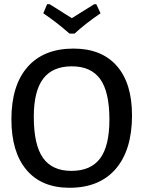

<svg xmlns="http://www.w3.org/2000/svg" viewBox="-20 -880 679 909"><path d="M436 -860 456 -817Q384 -768 333 -721H309Q249 -774 185 -817L203 -860H215Q227 -853 248 -839.5Q269 -826 286.5 -815Q304 -804 320 -794Q347 -811 426 -860ZM328 -650Q461 -650 533 -568Q605 -486 605 -334Q605 -170 528 -80.5Q451 9 309 9Q177 9 105.5 -75.5Q34 -160 34 -315Q34 -476 110.5 -563Q187 -650 328 -650ZM140 -327Q140 -194 183.5 -132.5Q227 -71 318 -71Q410 -71 454 -130Q498 -189 498 -314Q498 -445 454.5 -505.5Q411 -566 320 -566Q229 -566 184.5 -507.5Q140 -449 140 -327Z"/></svg>

Font: Alegreya Sans SC Medium
Style: Regular
Weight: 500
Designer: Juan Pablo del Peral
Foundry: Huerta Tipografica
Version: Version 2.001;PS 002.001;hotconv 1.0.88;makeotf.lib2.5.64775